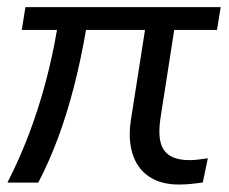

<svg xmlns="http://www.w3.org/2000/svg" viewBox="-27 -506 634 532"><path d="M468.8 5.3Q418.6 5.3 385.8 -16.8Q353.1 -38.9 340.3 -79.7Q327.4 -120.5 335.9 -174.7L374.8 -423.1H211.4Q196.4 -336.7 177 -262.4Q157.7 -188 133.6 -123.3Q109.5 -58.5 79 0H-6.5Q26.9 -65.2 52.8 -133.3Q78.6 -201.5 98.2 -273.8Q117.8 -346 130.9 -423.1H33.3L43.5 -486.3H584.5L574.3 -423.1H455.8L418.3 -183.1Q413.3 -152 415.1 -129.2Q416.8 -106.4 426.4 -91.6Q435.9 -76.8 453.7 -69.6Q471.5 -62.3 498.6 -62.3Q509.6 -62.3 522 -63.8Q534.3 -65.3 548.9 -67.4L534.8 -0.2Q516.9 2.3 501 3.8Q485.1 5.3 468.8 5.3Z"/></svg>

Font: Nunito Sans 12pt ExtraLight
Style: Italic
Weight: 200
Italic angle: -9°
Designer: Vernon Adams
Foundry: Vernon Adams
Version: Version 3.101;gftools[0.9.27]